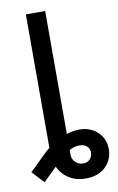

<svg xmlns="http://www.w3.org/2000/svg" viewBox="-151 -781 637 1040"><g transform="rotate(-10 167.5 -261.0)"><path d="M174.7 -727.3V-50.8Q211.6 -62.9 244 -62.9Q305 -62.9 344.6 -25.7Q384.2 11.4 384.2 69.2Q384.2 126.4 344.1 165.5Q304 204.5 235.1 204.5Q180 204.5 141.5 179.2Q103 153.8 84.5 113.3L10.7 185.4L-50.4 120L50.1 22Q58.9 14.2 68.5 6.7V-727.3ZM174.7 37.3V63.2Q174.7 88.1 192.3 104.9Q209.9 121.8 235.8 121.8Q258.2 121.8 272 106.9Q285.9 92 286.2 70.3Q285.9 49 271.1 35.5Q256.4 22 231.5 22Q215.6 22 201.5 26.1Q187.5 30.2 174.7 37.3Z"/></g></svg>

Font: Inter Zeller Medium
Style: Regular
Weight: 500
Designer: Rasmus Andersson; Joe Bland
Foundry: zeller
Version: Version 3.015;git-dec3a8cb1